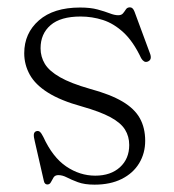

<svg xmlns="http://www.w3.org/2000/svg" viewBox="-20 -492 474 523"><path d="M239.5 -13.5Q281.5 -13.5 306.8 -36.5Q332 -59.5 332 -97Q332 -120.5 320.5 -139Q309 -157.5 280.8 -172.8Q252.5 -188 203 -202Q145 -218 110.5 -239.8Q76 -261.5 61 -288.8Q46 -316 46 -347Q46 -401.5 86 -436.5Q126 -471.5 198 -471.5Q226.5 -471.5 245.8 -466.2Q265 -461 278.5 -455.8Q292 -450.5 302 -450.5Q311 -450.5 315.2 -455.8Q319.5 -461 323 -466.5Q326.5 -472 334 -472Q338 -472 341 -469.2Q344 -466.5 346.5 -460L388.5 -346.5Q391.5 -339 390.5 -333.2Q389.5 -327.5 383 -324.5Q377 -322 372.5 -324.8Q368 -327.5 364.5 -333.5Q343 -379 316.5 -403.5Q290 -428 260.5 -437.5Q231 -447 199.5 -447Q145 -447 117.8 -423.5Q90.5 -400 90.5 -360.5Q90.5 -337.5 102.2 -318Q114 -298.5 143.2 -281.8Q172.5 -265 225 -250Q280.5 -235 313.5 -215.5Q346.5 -196 361 -169.8Q375.5 -143.5 375.5 -108.5Q375.5 -74.5 359 -47.2Q342.5 -20 311.5 -4.5Q280.5 11 237.5 11Q210 11 192 4.2Q174 -2.5 162 -8.8Q150 -15 139 -15Q130 -15 126 -8.8Q122 -2.5 118.8 4Q115.5 10.5 109 10.5Q105.5 10.5 103 8.2Q100.5 6 99.5 1L75 -106Q71.5 -119.5 72.2 -126Q73 -132.5 78.5 -134.5Q84.5 -136.5 88.8 -132.8Q93 -129 98 -119Q123.5 -63.5 160.5 -38.5Q197.5 -13.5 239.5 -13.5Z"/></svg>

Font: Fraunces ExtraLight
Style: Regular
Weight: 250
Version: Version 1.000;[b76b70a41]